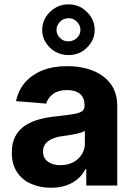

<svg xmlns="http://www.w3.org/2000/svg" viewBox="-20 -859 620 889"><path d="M215.8 10.3Q164.6 10.3 123 -8.3Q82 -26.4 58.6 -62.5Q34.7 -98.1 34.7 -152.3Q34.7 -198.2 51.3 -228.5Q68.4 -259.8 97.2 -278.3Q127 -297.4 162.6 -306.6Q202.1 -316.9 239.7 -320.3Q293.9 -326.2 316.4 -330.1Q345.7 -334.5 358.9 -343.3Q371.6 -351.6 371.6 -369.1V-371.6Q371.6 -405.3 351.1 -423.8Q330.1 -441.9 291 -441.9Q250 -441.9 226.1 -424.3Q201.7 -405.8 193.8 -379.4L54.2 -390.6Q65.4 -441.9 95.7 -477.1Q127.9 -513.7 176.8 -533.2Q226.1 -552.7 291.5 -552.7Q337.9 -552.7 378.9 -542Q422.4 -530.8 453.1 -508.8Q486.3 -485.4 504.4 -451.7Q522.9 -416 522.9 -367.7V0H379.4V-75.7H375.5Q362.3 -49.8 340.3 -30.8Q319.3 -12.2 287.1 -0.5Q256.8 10.3 215.8 10.3ZM259.3 -94.2Q293 -94.2 318.4 -107.4Q343.3 -120.1 358.4 -143.6Q373 -166 373 -194.8V-252.9Q367.7 -249 353.5 -244.6Q337.9 -240.2 326.2 -237.8Q305.7 -233.9 295.4 -232.4Q286.6 -231 267.6 -228.5Q241.7 -225.1 221.2 -215.8Q200.2 -206.5 190.4 -193.4Q179.2 -178.2 179.2 -157.2Q179.2 -126.5 202.1 -110.4Q223.6 -94.2 259.3 -94.2ZM236.3 -619.6Q209.5 -634.3 191.9 -662.1Q175.3 -688 175.3 -720.7Q175.3 -752.9 191.9 -779.8Q208.5 -806.2 236.3 -822.8Q263.2 -838.9 297.4 -838.9Q331.1 -838.9 358.4 -822.8Q384.8 -806.2 401.9 -779.8Q418.5 -752.9 418.5 -720.7Q418.5 -688 401.9 -662.1Q383.8 -634.3 358.4 -619.6Q331.1 -604 297.4 -604Q263.7 -604 236.3 -619.6ZM297.4 -667.5Q321.3 -668.5 336.4 -683.6Q352.5 -699.2 352.5 -720.7Q352.5 -741.2 336.4 -758.3Q320.3 -774.9 297.4 -774.9Q272.5 -773.9 257.8 -758.3Q241.7 -741.2 241.7 -720.7Q241.7 -699.2 257.8 -683.1Q272.9 -667.5 297.4 -667.5Z"/></svg>

Font: My Font
Style: Bold
Weight: 500
Designer: Rasmus Andersson
Foundry: rsms
Version: Version 0.001